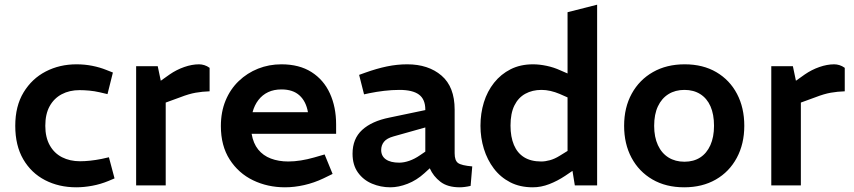

<svg xmlns="http://www.w3.org/2000/svg" viewBox="-20 -790 3637 818"><path d="M305 8Q231 8 172 -22.5Q113 -53 79 -111.5Q45 -170 45 -254Q45 -338 80.5 -396.5Q116 -455 175 -485.5Q234 -516 306 -516Q341 -516 373.5 -509.5Q406 -503 433 -492L461 -481L438 -389L404 -397Q382 -402 360 -404Q338 -406 319 -406Q276 -406 243 -388.5Q210 -371 191.5 -337.5Q173 -304 173 -254Q173 -205 192 -171Q211 -137 244.5 -120Q278 -103 321 -103Q341 -103 364.5 -105.5Q388 -108 413 -113L444 -120L468 -30L442 -19Q408 -5 372.5 1.5Q337 8 305 8Z M560 0V-508H652L665 -446L703 -473Q732 -493 765 -504.5Q798 -516 828 -516Q839 -516 850.5 -512.5Q862 -509 873 -501V-401Q842 -400 813.5 -395Q785 -390 749 -376L686 -353V0Z M1194 8Q1120 8 1058 -22Q996 -52 958.5 -110.5Q921 -169 921 -253Q921 -313 941 -361.5Q961 -410 997 -444.5Q1033 -479 1079.5 -497.5Q1126 -516 1179 -516Q1255 -516 1307 -483Q1359 -450 1385.5 -392Q1412 -334 1412 -260V-220H1052Q1059 -179 1080 -153Q1101 -127 1134 -114.5Q1167 -102 1208 -102Q1234 -102 1262 -106.5Q1290 -111 1318 -119L1363 -132L1397 -49L1358 -30Q1318 -11 1276 -1.5Q1234 8 1194 8ZM1056 -312H1292Q1284 -358 1256 -383.5Q1228 -409 1179 -409Q1147 -409 1122.5 -397.5Q1098 -386 1081 -364Q1064 -342 1056 -312Z M1643 8Q1602 8 1565 -7.5Q1528 -23 1505 -55Q1482 -87 1482 -135Q1482 -199 1523 -236.5Q1564 -274 1639 -289L1792 -321V-323Q1792 -367 1765 -387Q1738 -407 1682 -407Q1650 -407 1616.5 -403Q1583 -399 1554 -393L1531 -388L1510 -471L1535 -480Q1585 -498 1628.5 -507Q1672 -516 1715 -516Q1805 -516 1861 -468Q1917 -420 1917 -323V-137Q1917 -106 1931.5 -95.5Q1946 -85 1992 -81L1985 2Q1972 5 1960 6.5Q1948 8 1939 8Q1887 8 1856.5 -15.5Q1826 -39 1811 -73L1788 -52Q1755 -22 1716.5 -7Q1678 8 1643 8ZM1681 -97Q1701 -97 1724 -105Q1747 -113 1770 -129L1792 -144V-247L1657 -209Q1628 -201 1616 -186Q1604 -171 1604 -151Q1604 -125 1624 -111Q1644 -97 1681 -97Z M2250 8Q2195 8 2153.5 -13.5Q2112 -35 2084 -72Q2056 -109 2041.5 -156Q2027 -203 2027 -254Q2027 -307 2041.5 -354Q2056 -401 2085 -437.5Q2114 -474 2155.5 -495Q2197 -516 2251 -516Q2278 -516 2309 -509.5Q2340 -503 2368 -490L2398 -477V-738L2524 -770V0H2429L2419 -62L2388 -41Q2355 -19 2320 -5.5Q2285 8 2250 8ZM2155 -255Q2155 -207 2169.5 -172.5Q2184 -138 2213 -120Q2242 -102 2286 -102Q2303 -102 2323 -107.5Q2343 -113 2364 -126L2398 -147V-375L2364 -390Q2345 -398 2325.5 -402.5Q2306 -407 2287 -407Q2248 -407 2218 -390.5Q2188 -374 2171.5 -340.5Q2155 -307 2155 -255Z M2895 8Q2817 8 2759.5 -25.5Q2702 -59 2670.5 -118Q2639 -177 2639 -254Q2639 -332 2671.5 -391Q2704 -450 2762 -483Q2820 -516 2897 -516Q2975 -516 3032 -482.5Q3089 -449 3120 -390Q3151 -331 3151 -254Q3151 -177 3119 -117.5Q3087 -58 3029.5 -25Q2972 8 2895 8ZM2896 -101Q2935 -101 2963 -119Q2991 -137 3006.5 -171.5Q3022 -206 3022 -254Q3022 -303 3007 -337Q2992 -371 2963.5 -389Q2935 -407 2896 -407Q2857 -407 2828 -389Q2799 -371 2783 -337Q2767 -303 2767 -254Q2767 -206 2783 -171.5Q2799 -137 2828 -119Q2857 -101 2896 -101Z M3266 0V-508H3358L3371 -446L3409 -473Q3438 -493 3471 -504.5Q3504 -516 3534 -516Q3545 -516 3556.5 -512.5Q3568 -509 3579 -501V-401Q3548 -400 3519.5 -395Q3491 -390 3455 -376L3392 -353V0Z"/></svg>

Font: REM Medium Medium
Style: Regular
Weight: 500
Version: Version 1.005;gftools[0.9.28]